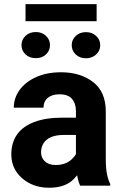

<svg xmlns="http://www.w3.org/2000/svg" viewBox="-20 -881 576 911"><path d="M340.3 -121.1V-353.5Q340.3 -390.1 321.5 -411.9Q302.7 -433.6 262.2 -433.6Q227.1 -433.6 206.8 -416.7Q186.5 -399.9 186.5 -370.1H45.4Q45.4 -416 73 -454.1Q100.6 -492.2 151.1 -515.1Q201.7 -538.1 270 -538.1Q361.3 -538.1 421.6 -491.7Q481.9 -445.3 481.9 -352.5V-128.9Q481.9 -84 487.3 -56.2Q492.7 -28.3 502.9 -8.3V0H360.4Q350.1 -21.5 345.2 -54.7Q340.3 -87.9 340.3 -121.1ZM358.9 -322.8 359.9 -240.7H282.7Q245.1 -240.7 221.2 -230Q197.3 -219.2 186 -200.4Q174.8 -181.6 174.8 -158.7Q174.8 -132.3 193.1 -115.2Q211.4 -98.1 243.7 -98.1Q291 -98.1 319.3 -124.3Q347.7 -150.4 347.7 -174.3L385.3 -112.8Q370.6 -74.2 330.8 -32.2Q291 9.8 212.9 9.8Q137.2 9.8 85.4 -34.9Q33.7 -79.6 33.7 -148.4Q33.7 -204.1 61 -242.9Q88.4 -281.7 142.8 -302.2Q197.3 -322.8 277.3 -322.8ZM82 -667Q82 -692.9 101.1 -710.9Q120.1 -729 149.9 -729Q179.2 -729 198.2 -710.9Q217.3 -692.9 217.3 -667Q217.3 -640.6 198.2 -622.8Q179.2 -605 149.9 -605Q120.1 -605 101.1 -622.8Q82 -640.6 82 -667ZM320.3 -666.5Q320.3 -692.4 339.4 -710.4Q358.4 -728.5 387.7 -728.5Q417 -728.5 436.3 -710.4Q455.6 -692.4 455.6 -666.5Q455.6 -640.6 436.3 -622.6Q417 -604.5 387.7 -604.5Q358.4 -604.5 339.4 -622.6Q320.3 -640.6 320.3 -666.5ZM438.5 -861.3V-780.3H101.1V-861.3Z"/></svg>

Font: RobotoDEMO
Style: Regular
Weight: 400
Designer: Christian Robertson
Foundry: Google
Version: Version 2.136